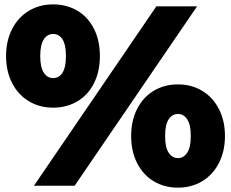

<svg xmlns="http://www.w3.org/2000/svg" viewBox="-20 -829 1059 880"><path d="M7.8 -572.2Q7.8 -642.2 35.6 -696.1Q63.3 -750 112.2 -779.4Q161.1 -808.9 223.3 -808.9Q285.6 -808.9 334.4 -780Q383.3 -751.1 410.6 -697.2Q437.8 -643.3 437.8 -572.2Q437.8 -501.1 410.6 -447.2Q383.3 -393.3 334.4 -364.4Q285.6 -335.6 223.3 -335.6Q161.1 -335.6 112.2 -365Q63.3 -394.4 35.6 -448.3Q7.8 -502.2 7.8 -572.2ZM883.3 -800 322.2 22.2H135.6L696.7 -800ZM282.2 -572.2Q282.2 -623.3 266.7 -648.3Q251.1 -673.3 223.3 -673.3Q196.7 -673.3 180.6 -648.3Q164.4 -623.3 164.4 -572.2Q164.4 -521.1 180.6 -496.1Q196.7 -471.1 223.3 -471.1Q251.1 -471.1 266.7 -496.1Q282.2 -521.1 282.2 -572.2ZM581.1 -205.6Q581.1 -275.6 608.3 -329.4Q635.6 -383.3 684.4 -412.8Q733.3 -442.2 795.6 -442.2Q857.8 -442.2 906.7 -412.8Q955.6 -383.3 983.3 -329.4Q1011.1 -275.6 1011.1 -205.6Q1011.1 -135.6 983.3 -81.7Q955.6 -27.8 906.7 1.7Q857.8 31.1 795.6 31.1Q733.3 31.1 684.4 1.7Q635.6 -27.8 608.3 -81.7Q581.1 -135.6 581.1 -205.6ZM854.4 -205.6Q854.4 -256.7 838.3 -281.7Q822.2 -306.7 795.6 -306.7Q768.9 -306.7 752.8 -281.7Q736.7 -256.7 736.7 -205.6Q736.7 -154.4 752.8 -129.4Q768.9 -104.4 795.6 -104.4Q822.2 -104.4 838.3 -129.4Q854.4 -154.4 854.4 -205.6Z"/></svg>

Font: Paperlogy 8 ExtraBold
Style: Regular
Weight: 800
Designer: redesigned by Lee Juim, glyphs from Gmarket Sans & Montserrat
Foundry: PT&
Version: Version 1.001